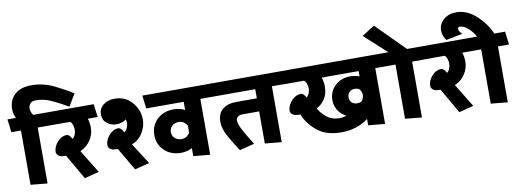

<svg xmlns="http://www.w3.org/2000/svg" viewBox="-83 -1426 5182 1908"><g transform="rotate(-10 2508.0 -472.0)"><path d="M300 -818Q257 -818 240.5 -795Q224 -772 224 -753Q224 -733 230.5 -714Q237 -695 248 -680H366L383 -548H271V16L102 0V-548H5L-11 -680H74Q67 -694 59.5 -718.5Q52 -743 52 -774Q52 -861 111 -917Q170 -973 283 -973Q399 -973 507 -920.5Q615 -868 690 -819L618 -698Q530 -748 454.5 -783Q379 -818 300 -818Z M876 -548H776Q784 -526 787.5 -501Q791 -476 791 -457Q791 -391 754 -332.5Q717 -274 648 -243L792 -9L645 29L500 -223Q496 -223 487 -223.5Q478 -224 474 -224Q447 -224 428 -237Q409 -250 404 -274Q404 -330 446.5 -377.5Q489 -425 540 -425Q556 -425 570 -410Q584 -395 592 -377Q611 -390 620.5 -415.5Q630 -441 630 -462Q630 -487 622 -511Q614 -535 599 -548H377L361 -680H859Z M1153 -438Q1153 -450 1150.5 -461Q1148 -472 1146 -477Q1130 -461 1102.5 -452.5Q1075 -444 1048 -444Q995 -444 953.5 -476.5Q912 -509 912 -566Q912 -626 958 -662Q1004 -698 1071 -698Q1181 -698 1247.5 -620Q1314 -542 1314 -445Q1314 -379 1275.5 -314Q1237 -249 1165 -220L1300 -9L1152 29L1018 -200Q1014 -200 1004.5 -200.5Q995 -201 991 -201Q964 -201 945 -214Q926 -227 922 -251Q922 -306 964 -354Q1006 -402 1057 -402Q1073 -402 1087.5 -386Q1102 -370 1109 -352Q1131 -364 1142 -390.5Q1153 -417 1153 -438Z M1399 -273Q1399 -367 1464 -429.5Q1529 -492 1634 -492Q1665 -492 1699.5 -483Q1734 -474 1744 -464V-548H1366L1350 -680H2007L2024 -548H1912V16L1744 0V-82Q1734 -72 1699.5 -62.5Q1665 -53 1634 -53Q1529 -53 1464 -116Q1399 -179 1399 -273ZM1659 -187Q1693 -187 1714 -204Q1735 -221 1744 -235V-310Q1735 -325 1714 -342Q1693 -359 1659 -359Q1618 -359 1592 -334Q1566 -309 1566 -272Q1566 -236 1592 -211.5Q1618 -187 1659 -187Z M2466 0V-324H2299Q2270 -324 2251.5 -311Q2233 -298 2233 -273Q2233 -236 2268.5 -170.5Q2304 -105 2361 -16L2211 22Q2166 -46 2117 -131Q2068 -216 2068 -286Q2068 -373 2120 -414.5Q2172 -456 2257 -456H2466V-548H2018L2002 -680H2730L2746 -548H2634V16Z M3241 -119Q3260 -119 3278 -122.5Q3296 -126 3312 -133Q3262 -156 3232 -202.5Q3202 -249 3202 -306Q3202 -393 3262.5 -451.5Q3323 -510 3419 -510Q3445 -510 3472 -504.5Q3499 -499 3509 -493V-547H3137Q3144 -525 3148 -500.5Q3152 -476 3152 -457Q3152 -381 3118.5 -330Q3085 -279 3034 -254Q3058 -208 3111 -163.5Q3164 -119 3241 -119ZM3440 -380Q3406 -380 3385.5 -359.5Q3365 -339 3365 -307Q3365 -275 3385.5 -254.5Q3406 -234 3440 -234Q3483 -234 3496 -260Q3509 -286 3509 -307Q3509 -329 3496 -354.5Q3483 -380 3440 -380ZM3509 0V-64Q3458 -24 3388.5 -0.5Q3319 23 3235 23Q3081 23 2989.5 -54.5Q2898 -132 2865 -223H2850Q2811 -223 2790 -236.5Q2769 -250 2765 -273Q2765 -329 2808.5 -376.5Q2852 -424 2903 -424Q2919 -424 2932.5 -409.5Q2946 -395 2954 -377Q2970 -388 2980.5 -413.5Q2991 -439 2991 -461Q2991 -486 2983 -510Q2975 -534 2959 -547H2740Q2736 -581 2732 -613.5Q2728 -646 2724 -680H3773L3789 -547H3677V16Z M3881 0V-547H3784Q3780 -581 3776 -613.5Q3772 -646 3768 -680H3833L3609 -884L3737 -965L4021 -680H4144L4162 -547H4049V16Z M4655 -548H4555Q4563 -526 4566.5 -501Q4570 -476 4570 -457Q4570 -391 4533 -332.5Q4496 -274 4427 -243L4571 -9L4424 29L4279 -223Q4275 -223 4266 -223.5Q4257 -224 4253 -224Q4226 -224 4207 -237Q4188 -250 4183 -274Q4183 -330 4225.5 -377.5Q4268 -425 4319 -425Q4335 -425 4349 -410Q4363 -395 4371 -377Q4390 -390 4399.5 -415.5Q4409 -441 4409 -462Q4409 -487 4401 -511Q4393 -535 4378 -548H4156L4140 -680H4638Z M4746 0V-548H4649L4633 -680H4727Q4711 -717 4665 -762Q4619 -807 4573 -807Q4565 -807 4559.5 -801Q4554 -795 4554 -788Q4554 -778 4563.5 -762Q4573 -746 4588 -733L4422 -700Q4405 -721 4395.5 -746.5Q4386 -772 4386 -804Q4386 -866 4436.5 -910Q4487 -954 4563 -954Q4673 -954 4765.5 -869Q4858 -784 4902 -680H5010L5027 -548H4915V16Z"/></g></svg>

Font: Palanquin Dark SemiBold
Style: Regular
Weight: 600
Designer: Pria Ravichandran
Version: Version 1.001